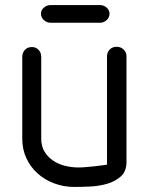

<svg xmlns="http://www.w3.org/2000/svg" viewBox="-20 -739 588 759"><path d="M181 -649Q165 -649 153.5 -659.5Q142 -670 142 -685Q142 -699 153.5 -709Q165 -719 181 -719H375Q390 -719 401.5 -709Q413 -699 413 -685Q413 -670 401.5 -659.5Q390 -649 375 -649ZM403 -517Q403 -532 413.5 -543Q424 -554 441 -554Q458 -554 469 -543Q480 -532 480 -517V-98Q480 -61 457 -41Q434 -21 402 -12Q370 -3 334 -1.5Q298 0 273 0Q232 0 194.5 -14Q157 -28 129 -53Q101 -78 84.5 -113Q68 -148 68 -191V-514Q68 -531 78.5 -542Q89 -553 106 -553Q122 -553 132.5 -542Q143 -531 143 -514V-191Q143 -161 156 -139.5Q169 -118 190 -104Q211 -90 237 -83.5Q263 -77 290 -77Q305 -77 321 -78.5Q337 -80 352.5 -81.5Q368 -83 381.5 -85Q395 -87 403 -88Z"/></svg>

Font: VDS Compensated
Style: Light
Weight: 300
Designer: artmaker
Foundry: artmaker
Version: Version 1.000 2012 initial release